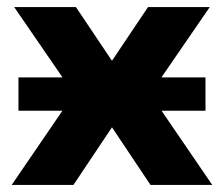

<svg xmlns="http://www.w3.org/2000/svg" viewBox="-20 -521 631 541"><path d="M13 0 216 -297 220 -210 20 -501H194L302 -340H289L397 -501H571L371 -210L375 -297L578 0H404L289 -172H302L187 0ZM32 -209V-303H559V-209Z"/></svg>

Font: Nunito Sans 8pt ExtraBold
Style: Regular
Weight: 800
Version: Version 3.101;gftools[0.9.27]